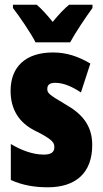

<svg xmlns="http://www.w3.org/2000/svg" viewBox="-20 -786 436 816"><path d="M131 -606H278C299 -645 345 -714 373 -752V-766H274C254 -750 231 -726 204 -693C178 -725 156 -749 136 -766H35V-752C61 -719 114 -641 131 -606ZM372 -170C372 -255 326 -304 259 -342C188 -384 181 -390 181 -408C181 -426 192 -434 215 -434C253 -434 291 -415 324 -393L364 -516C311 -547 262 -563 205 -563C90 -563 25 -503 25 -400C25 -322 60 -265 128 -231C205 -193 211 -179 211 -161C211 -138 196 -129 166 -129C116 -129 66 -150 26 -174V-21C77 2 129 10 183 10C302 10 372 -51 372 -170Z"/></svg>

Font: Noto Sans Georgian ExtraCondensed Black
Style: Regular
Weight: 900
Width: 2
Designer: Monotype Design Team, Akaki Razmadze
Foundry: Google LLC
Version: Version 2.005